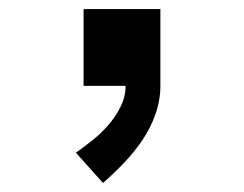

<svg xmlns="http://www.w3.org/2000/svg" viewBox="-20 -190 540 425"><path d="M208 215 148 148Q168 134 186.5 119Q205 104 220.5 86Q236 68 247 46Q258 24 258 0H165V-170H335V0Q335 32 324 63Q313 94 295 120.5Q277 147 254.5 170.5Q232 194 208 215Z"/></svg>

Font: Iosevka SS04
Style: Bold
Weight: 700
Monospace: yes
Designer: Belleve Invis
Foundry: Belleve Invis
Version: Version 19.0.0; ttfautohint (v1.8.4)